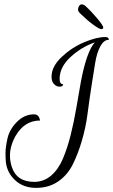

<svg xmlns="http://www.w3.org/2000/svg" viewBox="-20 -782 527 894"><path d="M377.6 -754.4Q407.2 -727.2 434 -694.8Q460.8 -662.4 460.8 -654.4Q460.8 -646.4 451.6 -646.4Q442.4 -646.4 414.4 -666.8Q386.4 -687.2 355.2 -717.6Q343.2 -728.8 343.2 -737.2Q343.2 -745.6 348 -753.6Q352.8 -761.6 360.8 -761.6Q368.8 -761.6 377.6 -754.4ZM471.2 -609.6Q484 -609.6 486.4 -600L487.2 -596.8Q464 -596.8 447.6 -567.2Q431.2 -537.6 423.2 -489.2Q415.2 -440.8 405.6 -378.8Q396 -316.8 387.6 -252Q379.2 -187.2 360.8 -125.2Q342.4 -63.2 318 -14.8Q293.6 33.6 250.4 63.2Q207.2 92.8 148 92.8Q88.8 92.8 50.8 57.6Q12.8 22.4 7.2 -28Q5.6 -44.8 5.6 -70Q5.6 -95.2 14.8 -137.2Q24 -179.2 58.8 -214.4Q93.6 -249.6 138.4 -249.6Q150.4 -249.6 157.2 -242.4Q164 -235.2 166.4 -220.8Q94.4 -220.8 52.8 -149.6Q26.4 -103.2 26.4 -56.8Q26.4 -32 34.4 -6.4Q56.8 64.8 139.2 64.8Q184 64.8 218 35.6Q252 6.4 272.8 -42.8Q293.6 -92 308.8 -152.4Q324 -212.8 335.2 -278.4Q346.4 -344 356.8 -402.4Q383.2 -541.6 421.6 -584.8Q359.2 -563.2 308.4 -516.4Q257.6 -469.6 257.6 -414.4Q257.6 -389.6 274.4 -389.6Q272.8 -378.4 258 -378.4Q243.2 -378.4 231.6 -390.4Q220 -402.4 220 -424.8Q220 -472 266.8 -516.4Q313.6 -560.8 371.6 -585.2Q429.6 -609.6 471.2 -609.6Z"/></svg>

Font: Euphoria Script
Style: Regular
Weight: 400
Designer: Sabrina Mariela Lopez
Foundry: Sabrina Mariela Lopez
Version: Version 1.002